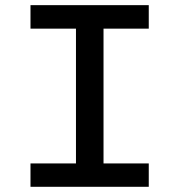

<svg xmlns="http://www.w3.org/2000/svg" viewBox="-20 -718 690 738"><path d="M97.2 -89.8H272V-607.9H97.2V-698.2H551.8V-607.9H377.9V-89.8H551.8V0H97.2Z"/></svg>

Font: Azeret Mono
Style: Regular
Weight: 400
Designer: Martin Vácha
Foundry: Displaay
Version: Version 1.002